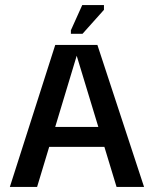

<svg xmlns="http://www.w3.org/2000/svg" viewBox="-20 -741 606 761"><path d="M19 0 199 -563H366L551 0H442L284 -520L127 0ZM140 -159 141 -238H426L427 -159ZM307 -607H261V-621L306 -721H392V-702Z"/></svg>

Font: Darker Grotesque
Style: Bold
Weight: 700
Designer: Gabriel Lam
Foundry: TypeRant
Version: Version 1.000;gftools[0.9.28]